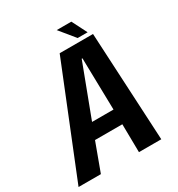

<svg xmlns="http://www.w3.org/2000/svg" viewBox="-215 -914 961 1035"><g transform="rotate(-30 265.5 -396.0)"><path d="M-29 0 243.5 -675.5H451L486 0H347L344.5 -175H174.5L110 0ZM209.5 -267.5H343L336 -590.5H331.5ZM368.5 -698 292 -791.5H383L430.5 -698Z"/></g></svg>

Font: Anybody SemiBold
Style: Italic
Weight: 600
Italic angle: -10°
Designer: Tyler Finck
Foundry: Etcetera Type Company
Version: Version 1.010; ttfautohint (v1.8.3) -l 8 -r 50 -G 200 -x 14 